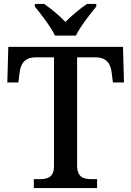

<svg xmlns="http://www.w3.org/2000/svg" viewBox="-20 -951 664 971"><path d="M258 -771H364C385 -816 436 -880 467 -918V-931H420C385 -908 341 -871 311 -840C281 -871 238 -908 203 -931H156V-918C187 -880 237 -816 258 -771ZM151 0H471V-45H443C403 -45 370 -54 370 -115V-661H462C522 -661 540 -626 545 -582L551 -534H607L602 -714H22L17 -534H73L79 -582C84 -626 102 -661 161 -661H253V-111C253 -53 219 -45 179 -45H151Z"/></svg>

Font: Noto Serif Vithkuqi Medium
Style: Regular
Weight: 500
Version: Version 1.005